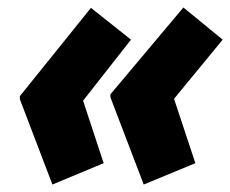

<svg xmlns="http://www.w3.org/2000/svg" viewBox="-20 -534 615 513"><path d="M364 -41 275 -274V-282L470 -514L575 -428L445 -270L502 -98ZM120 -41 33 -269V-277L223 -513L330 -428L202 -265L257 -98Z"/></svg>

Font: Noto Sans Display Extra
Style: Italic
Weight: 800
Italic angle: -12°
Designer: Monotype Design Team
Foundry: Monotype Imaging Inc.
Version: Version 1.900